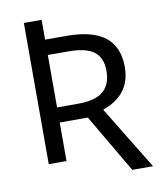

<svg xmlns="http://www.w3.org/2000/svg" viewBox="-89 -785 800 956"><g transform="rotate(-10 311.0 -307.0)"><path d="M187 -271H293.9Q380.9 -271 420.9 -305.2Q460.9 -339.4 460.9 -407.2Q460.9 -474.6 420.4 -505.4Q379.9 -536.1 289.1 -536.1H187ZM187 -194.8V0H97.2V-713.9H187V-613.8H293.9Q426.8 -613.8 490.5 -563.2Q554.2 -512.7 554.2 -411.1Q554.2 -269.5 411.1 -220.2L606.9 100.1H502L329.1 -194.8Z"/></g></svg>

Font: NotoPenekeko
Style: Regular
Weight: 400
Designer: Monotype Design team
Foundry: Monotype Imaging Inc.
Version: Version 1.04